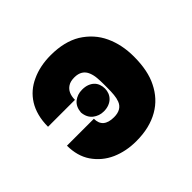

<svg xmlns="http://www.w3.org/2000/svg" viewBox="-134 -697 867 867"><g transform="rotate(-45 299.0 -264.0)"><path d="M283.4 9.9Q219.1 9.9 165.5 -13.5Q111.5 -37.6 78.5 -85.9Q47.6 -132.1 47.6 -197.4H219.5Q219.5 -137.8 289.1 -137.8Q337.7 -137.8 351.9 -174.4Q358 -190.3 359.7 -209.5Q361.5 -228.7 361.5 -251.1V-279.1Q361.5 -297.2 359.9 -316.8Q358.3 -336.3 351.6 -353.3Q336.3 -392 289.1 -392Q264.2 -392 248.9 -382.1Q219.5 -363.3 219.5 -318.2H47.6Q47.6 -355.5 55.8 -386.4Q63.9 -417.3 79 -441.4Q94.1 -465.6 115.2 -483.7Q136.4 -501.8 162.6 -513.5Q215.9 -538.4 284.8 -538.4Q371.1 -538.4 429.3 -503.6Q489.7 -465.9 518.1 -404.5Q546.2 -343.8 546.2 -268.5Q546.2 -177.9 516.7 -120Q501.8 -89.5 479.9 -65.5Q458.1 -41.5 428.8 -24.7Q399.5 -7.8 363.3 1.1Q327.1 9.9 283.4 9.9ZM274.9 -188.9Q246.1 -188.9 223.4 -206.7Q201 -224.8 198.2 -258.5Q201 -293 222.3 -310.4Q244.3 -328.1 274.9 -328.1Q294.4 -328.1 308.8 -322.6Q323.2 -317.1 332.7 -307.7Q342.3 -298.3 346.9 -285.5Q351.6 -272.7 351.6 -258.5Q351.6 -244.3 346.6 -231.7Q341.6 -219.1 331.9 -209.5Q322.1 -199.9 307.7 -194.4Q293.3 -188.9 274.9 -188.9Z"/></g></svg>

Font: Linik Sans Black
Style: Regular
Weight: 900
Designer: Fonts by Rasmus Andersson / Changes by Cristiano Sobral with parts from Marc Monis
Foundry: rsms
Version: Version 3.020; ttfautohint (v1.6)